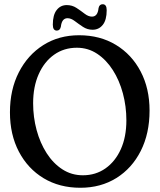

<svg xmlns="http://www.w3.org/2000/svg" viewBox="-20 -876 758 907"><path d="M353.5 -709.5Q452.5 -709.5 527.5 -664Q602.5 -618.5 644.5 -538.2Q686.5 -458 686.5 -353.5Q686.5 -245.5 645 -163.2Q603.5 -81 529.8 -35Q456 11 359.5 11Q261 11 186.2 -34Q111.5 -79 69.2 -159.5Q27 -240 27 -345.5Q27 -452.5 69 -534.5Q111 -616.5 184.5 -663Q258 -709.5 353.5 -709.5ZM577 -307.5Q577 -373.5 560.5 -435Q544 -496.5 513 -545Q482 -593.5 439 -622Q396 -650.5 343 -650.5Q282 -650.5 235.5 -617.5Q189 -584.5 162.8 -525.5Q136.5 -466.5 136.5 -388Q136.5 -322.5 153 -261.5Q169.5 -200.5 200.5 -152.2Q231.5 -104 274.8 -76Q318 -48 371.5 -48Q432 -48 478.2 -80.5Q524.5 -113 550.8 -171.2Q577 -229.5 577 -307.5ZM417.5 -735.5Q392.5 -735.5 371.8 -749.2Q351 -763 333.2 -776.5Q315.5 -790 299 -790Q272 -790 267.5 -750Q263.5 -731.5 248.5 -731.5Q229.5 -731.5 229.5 -759.5Q229.5 -805.5 247.8 -828.8Q266 -852 295.5 -852Q321 -852 341.5 -838.5Q362 -825 379.8 -811.2Q397.5 -797.5 414.5 -797.5Q441.5 -797.5 445.5 -837.5Q449 -856 465 -856Q484 -856 484 -828Q484 -781.5 465.5 -758.5Q447 -735.5 417.5 -735.5Z"/></svg>

Font: Fraunces 144pt S100
Style: Regular
Weight: 400
Version: Version 1.000; ttfautohint (v1.8.3)